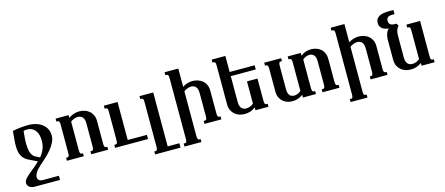

<svg xmlns="http://www.w3.org/2000/svg" viewBox="-56 -1406 5288 2282"><g transform="rotate(-15 2588.0 -264.5)"><path d="M74.7 -507.8Q89.8 -512.2 112.8 -516.1Q135.7 -520 161.9 -522.9Q188 -525.9 215.3 -527.6Q242.7 -529.3 267.1 -529.3Q321.3 -529.3 365.5 -515.4Q409.7 -501.5 441.2 -476.1Q472.7 -450.7 489.7 -415.5Q506.8 -380.4 506.8 -337.4Q506.8 -295.4 486.8 -254.6Q466.8 -213.9 435.3 -175Q403.8 -136.2 364.3 -99.9Q324.7 -63.5 286.1 -29.8Q242.2 8.3 223.6 40.3Q205.1 72.3 205.1 95.2Q205.1 120.1 222.2 133.8Q239.3 147.5 264.6 147.5H465.3V198.7H149.4Q131.8 198.7 116.5 193.6Q101.1 188.5 89.6 179.4Q78.1 170.4 71.5 158Q64.9 145.5 64.9 130.9Q64.9 114.7 73.7 98.9Q82.5 83 97.7 66.9Q112.8 50.8 132.8 34.2Q152.8 17.6 175.5 -0.7Q198.2 -19 222.2 -39.3Q246.1 -59.6 268.6 -82L162.1 -133.8Q131.8 -148.4 112.3 -168.9Q92.8 -189.5 81.5 -214.4Q70.3 -239.3 66.2 -268.3Q62 -297.4 62 -329.1Q62 -371.1 66.7 -416.3Q71.3 -461.4 74.7 -507.8ZM241.2 -481.4Q220.7 -481.4 197.8 -476.1Q194.3 -442.4 190.7 -402.6Q187 -362.8 187 -323.2Q187 -293.5 190.2 -265.9Q193.4 -238.3 200.9 -215.3Q208.5 -192.4 221.2 -174.8Q233.9 -157.2 253.4 -147.5L305.7 -121.1Q339.4 -161.1 358.2 -206.5Q377 -252 377 -309.1Q377 -342.8 369.6 -374Q362.3 -405.3 345.9 -429Q329.6 -452.6 303.7 -467Q277.8 -481.4 241.2 -481.4Z M772 -85Q772 -69.8 773.4 -60.5Q774.9 -51.3 778.3 -45.9Q781.7 -40.5 786.4 -38.6Q791 -36.6 797.9 -36.6H811V0H603V-36.6H616.7Q623 -36.6 627.9 -38.6Q632.8 -40.5 636.2 -45.9Q639.6 -51.3 641.1 -60.5Q642.6 -69.8 642.6 -85V-433.6Q642.6 -448.7 641.1 -458Q639.6 -467.3 636.2 -472.7Q632.8 -478 627.9 -480Q623 -481.9 616.7 -481.9H603V-518.6H763.2V-484.4Q791 -506.8 825.9 -518.1Q860.8 -529.3 897.5 -529.3Q930.2 -529.3 961.7 -519Q993.2 -508.8 1017.3 -488.3Q1041.5 -467.8 1056.4 -436.5Q1071.3 -405.3 1071.3 -363.8V-85Q1071.3 -69.8 1072.8 -60.5Q1074.2 -51.3 1077.6 -45.9Q1081.1 -40.5 1085.7 -38.6Q1090.3 -36.6 1097.2 -36.6H1110.4V0H902.3V-36.6H916Q922.4 -36.6 927.2 -38.6Q932.1 -40.5 935.5 -45.9Q939 -51.3 940.4 -60.5Q941.9 -69.8 941.9 -85V-371.1Q941.9 -399.4 935.1 -418.5Q928.2 -437.5 917.2 -448.7Q906.2 -460 891.6 -464.8Q877 -469.7 861.8 -469.7Q838.4 -469.7 813.7 -460.2Q789.1 -450.7 772 -435.1Z M1601.6 0H1196.3V-36.6H1210Q1216.3 -36.6 1221.2 -38.6Q1226.1 -40.5 1229.5 -45.9Q1232.9 -51.3 1234.4 -60.5Q1235.8 -69.8 1235.8 -85V-433.6Q1235.8 -448.7 1234.4 -458Q1232.9 -467.3 1229.5 -472.7Q1226.1 -478 1221.2 -480Q1216.3 -481.9 1210 -481.9H1196.3V-518.6H1365.2V-51.3H1601.6Z M1947.8 198.7H1635.3V162.1H1648.9Q1655.3 162.1 1660.2 160.2Q1665 158.2 1668.5 152.8Q1671.9 147.5 1673.3 138.2Q1674.8 128.9 1674.8 113.8V-433.6Q1674.8 -448.7 1673.3 -458Q1671.9 -467.3 1668.5 -472.7Q1665 -478 1660.2 -480Q1655.3 -481.9 1648.9 -481.9H1635.3V-518.6H1804.2V145H1947.8Z M2036.1 -630.9Q2036.1 -646 2034.7 -655.3Q2033.2 -664.6 2029.8 -669.9Q2026.4 -675.3 2021.5 -677.2Q2016.6 -679.2 2010.3 -679.2H1996.6V-715.8H2165.5V-491.2Q2194.8 -511.7 2226.8 -520.5Q2258.8 -529.3 2290 -529.3Q2321.8 -529.3 2353 -519.5Q2384.3 -509.8 2409.2 -489.7Q2434.1 -469.7 2449.5 -438.2Q2464.8 -406.7 2464.8 -363.8V-85Q2464.8 -69.8 2466.3 -60.5Q2467.8 -51.3 2471.2 -45.9Q2474.6 -40.5 2479.2 -38.6Q2483.9 -36.6 2490.7 -36.6H2503.9V0H2295.9V-36.6H2309.6Q2315.9 -36.6 2320.8 -38.6Q2325.7 -40.5 2329.1 -45.9Q2332.5 -51.3 2334 -60.5Q2335.4 -69.8 2335.4 -85V-371.1Q2335.4 -399.9 2328.6 -418.9Q2321.8 -438 2310.5 -449.2Q2299.3 -460.4 2284.9 -465.1Q2270.5 -469.7 2255.4 -469.7Q2243.2 -469.7 2230.5 -466.8Q2217.8 -463.9 2205.8 -459.2Q2193.8 -454.6 2183.3 -448.2Q2172.9 -441.9 2165.5 -435.1V113.8Q2165.5 128.9 2167 138.2Q2168.5 147.5 2171.9 152.8Q2175.3 158.2 2179.9 160.2Q2184.6 162.1 2191.4 162.1H2204.6V198.7H1996.6V162.1H2010.3Q2016.6 162.1 2021.5 160.2Q2026.4 158.2 2029.8 152.8Q2033.2 147.5 2034.7 138.2Q2036.1 128.9 2036.1 113.8Z M3052.2 -467.3H2744.6V-147.5Q2744.6 -119.1 2751.5 -100.1Q2758.3 -81.1 2769.3 -69.8Q2780.3 -58.6 2794.7 -53.7Q2809.1 -48.8 2824.7 -48.8Q2848.1 -48.8 2872.8 -58.3Q2897.5 -67.9 2914.6 -83.5V-357.4H3043.9V-85Q3043.9 -69.8 3045.4 -60.5Q3046.9 -51.3 3050.3 -45.9Q3053.7 -40.5 3058.3 -38.6Q3063 -36.6 3069.8 -36.6H3083.5V0H2923.3V-34.2Q2895.5 -11.7 2860.6 -0.5Q2825.7 10.7 2789.1 10.7Q2755.9 10.7 2724.6 0.5Q2693.4 -9.8 2669.2 -30.3Q2645 -50.8 2630.1 -81.8Q2615.2 -112.8 2615.2 -154.8V-630.9Q2615.2 -646 2613.8 -655.3Q2612.3 -664.6 2608.9 -669.9Q2605.5 -675.3 2600.6 -677.2Q2595.7 -679.2 2589.4 -679.2H2576.2V-715.8H2744.6V-518.6H3052.2Z M3498.5 -433.6Q3498.5 -448.7 3497.1 -458Q3495.6 -467.3 3492.2 -472.7Q3488.8 -478 3483.9 -480Q3479 -481.9 3472.7 -481.9H3459V-518.6H3619.1V-484.4Q3675.3 -529.3 3748.5 -529.3Q3781.2 -529.3 3811.8 -519Q3842.3 -508.8 3865.7 -488.3Q3889.2 -467.8 3903.3 -436.5Q3917.5 -405.3 3917.5 -363.8V-85Q3917.5 -69.8 3918.9 -60.5Q3920.4 -51.3 3923.8 -45.9Q3927.2 -40.5 3931.9 -38.6Q3936.5 -36.6 3943.4 -36.6H3956.5V0H3748.5V-36.6H3762.2Q3768.6 -36.6 3773.4 -38.6Q3778.3 -40.5 3781.7 -45.9Q3785.2 -51.3 3786.6 -60.5Q3788.1 -69.8 3788.1 -85V-371.1Q3788.1 -399.4 3782 -418.5Q3775.9 -437.5 3765.6 -448.7Q3755.4 -460 3741.7 -464.8Q3728 -469.7 3712.9 -469.7Q3689.5 -469.7 3667.2 -460.2Q3645 -450.7 3627.9 -435.1V-85Q3627.9 -69.8 3629.4 -60.5Q3630.9 -51.3 3634.3 -45.9Q3637.7 -40.5 3642.3 -38.6Q3647 -36.6 3653.8 -36.6H3667.5V0H3507.3V-34.2Q3451.2 10.7 3377.9 10.7Q3344.7 10.7 3314.2 0.5Q3283.7 -9.8 3260.3 -30.3Q3236.8 -50.8 3222.9 -81.8Q3209 -112.8 3209 -154.8V-433.6Q3209 -448.7 3207.5 -458Q3206.1 -467.3 3202.6 -472.7Q3199.2 -478 3194.3 -480Q3189.5 -481.9 3183.1 -481.9H3169.9V-518.6H3377.9V-481.9H3364.3Q3357.4 -481.9 3352.8 -480Q3348.1 -478 3344.7 -472.7Q3341.3 -467.3 3339.8 -458Q3338.4 -448.7 3338.4 -433.6V-147.5Q3338.4 -119.1 3344.2 -100.1Q3350.1 -81.1 3360.4 -69.8Q3370.6 -58.6 3384.3 -53.7Q3397.9 -48.8 3413.6 -48.8Q3437 -48.8 3459.2 -58.3Q3481.4 -67.9 3498.5 -83.5Z M4080.1 -630.9Q4080.1 -646 4078.6 -655.3Q4077.1 -664.6 4073.7 -669.9Q4070.3 -675.3 4065.4 -677.2Q4060.5 -679.2 4054.2 -679.2H4040.5V-715.8H4209.5V-491.2Q4238.8 -511.7 4270.8 -520.5Q4302.7 -529.3 4334 -529.3Q4365.7 -529.3 4397 -519.5Q4428.2 -509.8 4453.1 -489.7Q4478 -469.7 4493.4 -438.2Q4508.8 -406.7 4508.8 -363.8V-85Q4508.8 -69.8 4510.3 -60.5Q4511.7 -51.3 4515.1 -45.9Q4518.6 -40.5 4523.2 -38.6Q4527.8 -36.6 4534.7 -36.6H4547.9V0H4339.8V-36.6H4353.5Q4359.9 -36.6 4364.7 -38.6Q4369.6 -40.5 4373 -45.9Q4376.5 -51.3 4377.9 -60.5Q4379.4 -69.8 4379.4 -85V-371.1Q4379.4 -399.9 4372.6 -418.9Q4365.7 -438 4354.5 -449.2Q4343.3 -460.4 4328.9 -465.1Q4314.5 -469.7 4299.3 -469.7Q4287.1 -469.7 4274.4 -466.8Q4261.7 -463.9 4249.8 -459.2Q4237.8 -454.6 4227.3 -448.2Q4216.8 -441.9 4209.5 -435.1V113.8Q4209.5 128.9 4210.9 138.2Q4212.4 147.5 4215.8 152.8Q4219.2 158.2 4223.9 160.2Q4228.5 162.1 4235.4 162.1H4248.5V198.7H4040.5V162.1H4054.2Q4060.5 162.1 4065.4 160.2Q4070.3 158.2 4073.7 152.8Q4077.1 147.5 4078.6 138.2Q4080.1 128.9 4080.1 113.8Z M4706.1 -528.3Q4682.6 -530.8 4662.4 -537.4Q4642.1 -543.9 4627.2 -555.4Q4612.3 -566.9 4603.5 -583.7Q4594.7 -600.6 4594.7 -623.5Q4594.7 -653.3 4607.2 -673.3Q4619.6 -693.4 4642.1 -705.1Q4664.6 -716.8 4696 -721.7Q4727.5 -726.6 4765.1 -726.6H4814.9V-675.3H4775.9Q4763.7 -675.3 4752.7 -672.1Q4741.7 -668.9 4733.2 -662.1Q4724.6 -655.3 4719.7 -645Q4714.8 -634.8 4714.8 -620.1Q4714.8 -589.4 4733.2 -574.5Q4751.5 -559.6 4797.4 -559.6H4811L4826.2 -528.3Q4804.2 -505.9 4796.4 -478.3Q4788.6 -450.7 4788.6 -417V-147.5Q4788.6 -119.1 4795.4 -100.1Q4802.2 -81.1 4813.2 -69.8Q4824.2 -58.6 4838.6 -53.7Q4853 -48.8 4868.7 -48.8Q4892.1 -48.8 4916.7 -58.3Q4941.4 -67.9 4958.5 -83.5V-433.6Q4958.5 -448.7 4957 -458Q4955.6 -467.3 4952.1 -472.7Q4948.7 -478 4943.8 -480Q4939 -481.9 4932.6 -481.9H4919.4V-518.6H5087.9V-85Q5087.9 -69.8 5089.4 -60.5Q5090.8 -51.3 5094.2 -45.9Q5097.7 -40.5 5102.3 -38.6Q5106.9 -36.6 5113.8 -36.6H5127.4V0H4967.3V-34.2Q4939.5 -11.7 4904.5 -0.5Q4869.6 10.7 4833 10.7Q4799.8 10.7 4768.6 0.5Q4737.3 -9.8 4713.1 -30.3Q4689 -50.8 4674.1 -81.8Q4659.2 -112.8 4659.2 -154.8V-404.3Q4659.2 -421.4 4661.9 -439.5Q4664.6 -457.5 4670.4 -474.1Q4676.3 -490.7 4685.1 -504.9Q4693.8 -519 4706.1 -528.3Z"/></g></svg>

Font: Arian AMU Serif
Style: Bold
Weight: 700
Designer: Ruben Hakobyan (Tarumian)
Foundry: Ruben Hakobyan (Tarumian)
Version: Version 1.002